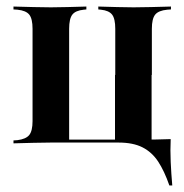

<svg xmlns="http://www.w3.org/2000/svg" viewBox="-20 -436 559 584"><path d="M134.7 -2.4Q108.1 -2.4 82.3 -1.6Q56.5 -0.8 21 0V-8.9L33.1 -9.7Q58.9 -12.9 69 -25.4Q79 -37.9 79 -67.7V-348.4Q79 -379 69 -391.5Q58.9 -404 33.1 -406.5L21 -407.3V-416.1Q56.5 -415.3 82.3 -414.5Q108.1 -413.7 134.7 -413.7Q160.5 -413.7 184.7 -414.5Q208.9 -415.3 242.7 -416.1V-407.3L234.7 -406.5Q209.7 -404 200 -391.5Q190.3 -379 190.3 -348.4V-11.3H436.3L441.9 -2.4H263.7Q229 -2.4 206.5 -2.4Q183.9 -2.4 167.7 -2.4Q151.6 -2.4 134.7 -2.4ZM330.6 -208.1V-348.4Q330.6 -379 321 -391.5Q311.3 -404 287.1 -406.5L279 -407.3V-416.1Q312.1 -415.3 336.7 -414.5Q361.3 -413.7 386.3 -413.7Q413.7 -413.7 439.5 -414.5Q465.3 -415.3 500 -416.1V-407.3L488.7 -406.5Q462.1 -404 452 -391.5Q441.9 -379 441.9 -348.4V-208.1ZM329.8 -2.4V-208.1H441.1V-2.4ZM329.8 -2.4 330.6 -10.5 421 -11.3H340.3H412.1Q433.1 -11.3 455.2 -11.7Q477.4 -12.1 499.2 -12.9Q497.6 21 499.2 56.5Q500.8 91.9 504 128.2H495.2Q479.8 83.9 460.9 55.2Q441.9 26.6 413.3 12.1Q384.7 -2.4 340.3 -2.4Z"/></svg>

Font: Playfair 144pt SemiCondensed
Style: Bold
Weight: 700
Width: 4
Designer: Claus Eggers Sørensen
Foundry: Claus Eggers Sørensen
Version: Version 2.203